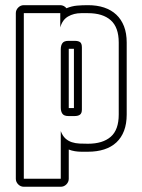

<svg xmlns="http://www.w3.org/2000/svg" viewBox="-20 -545 538 728"><path d="M231.9 -513.7Q252.4 -522 272 -523.7Q291.5 -525.4 313.5 -525.4Q347.7 -525.4 374.8 -516.4Q401.9 -507.3 420.9 -489.5Q439.9 -471.7 450.2 -445.3Q460.4 -418.9 460.4 -383.8V-110.8Q460.4 -75.7 450.4 -49.3Q440.4 -22.9 421.4 -5.1Q402.3 12.7 375 21.5Q347.7 30.3 313.5 30.3H288.1Q275.9 30.3 263.9 28.3Q252 26.4 240.7 22V132.8Q240.7 145 231.7 154.1Q222.7 163.1 210.4 163.1H70.3Q58.1 163.1 49.1 154.1Q40 145 40 132.8V-495.1Q40 -507.3 49.1 -516.4Q58.1 -525.4 70.3 -525.4H208.5Q215.3 -525.4 221.7 -522.2Q228 -519 231.9 -513.7ZM240.7 -135.3H260.3V-359.9H240.7ZM210.4 -47.9Q217.3 -29.8 228 -20Q238.8 -10.3 252.2 -5.9Q265.6 -1.5 281.2 -0.7Q296.9 0 313.5 0Q369.6 0 399.9 -26.4Q430.2 -52.7 430.2 -110.8V-383.8Q430.2 -441.4 399.9 -468.3Q369.6 -495.1 313.5 -495.1H288.1Q259.8 -495.1 238 -482.4Q216.3 -469.7 208.5 -440.9V-495.1H70.3V132.8H210.4ZM239.3 -105Q223.1 -105 216.8 -113.5Q210.4 -122.1 210.4 -137.2V-357.9Q210.4 -373 216.8 -381.6Q223.1 -390.1 239.3 -390.1H263.2Q277.3 -390.1 283.9 -385Q290.5 -379.9 290.5 -365.2V-129.9Q290.5 -115.7 283.4 -110.4Q276.4 -105 263.2 -105Z"/></svg>

Font: Akaash Gobhi Outlined
Style: Regular
Weight: 400
Designer: Kulbir Singh Thind, MD
Foundry: Punjab Online
Version: Version 1.200